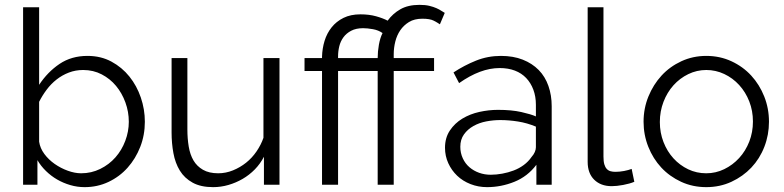

<svg xmlns="http://www.w3.org/2000/svg" viewBox="-20 -760 3224 790"><path d="M328 10Q298 10 269 1.5Q240 -7 215 -21.5Q190 -36 169 -56.5Q148 -77 134 -101V0H75V-730H141V-411Q176 -464 225 -497Q274 -530 340 -530Q395 -530 438.5 -506.5Q482 -483 512.5 -445Q543 -407 559.5 -358.5Q576 -310 576 -259Q576 -204 557 -155.5Q538 -107 505 -70Q472 -33 426.5 -11.5Q381 10 328 10ZM314 -47Q356 -47 392.5 -65Q429 -83 455 -112.5Q481 -142 495.5 -180.5Q510 -219 510 -259Q510 -300 496 -338.5Q482 -377 457.5 -406.5Q433 -436 398.5 -454Q364 -472 322 -472Q291 -472 263.5 -461.5Q236 -451 213 -433Q190 -415 172 -391Q154 -367 141 -341V-177Q145 -150 162.5 -126.5Q180 -103 205 -85.5Q230 -68 259 -57.5Q288 -47 314 -47Z M1066 0V-115Q1051 -86 1028.5 -63Q1006 -40 978.5 -24Q951 -8 920 1Q889 10 857 10Q806 10 772.5 -8.5Q739 -27 720 -58Q701 -89 693.5 -130Q686 -171 686 -215V-521H751V-227Q751 -190 756.5 -157Q762 -124 776 -100Q790 -76 815 -61.5Q840 -47 878 -47Q909 -47 938.5 -59Q968 -71 992.5 -90.5Q1017 -110 1035.5 -137Q1054 -164 1064 -193V-521H1130V0Z M1305 0V-468H1233V-521H1305V-527Q1306 -561 1315.5 -592Q1325 -623 1344.5 -647.5Q1364 -672 1393.5 -686.5Q1423 -701 1463 -701Q1499 -701 1527.5 -693Q1556 -685 1575 -675Q1596 -704 1627.5 -722Q1659 -740 1706 -740Q1730 -740 1746.5 -736Q1763 -732 1775.5 -726.5Q1788 -721 1796 -715.5Q1804 -710 1810 -707L1790 -660Q1780 -667 1764.5 -675Q1749 -683 1718 -683Q1685 -683 1663 -669.5Q1641 -656 1627 -635.5Q1613 -615 1606.5 -589Q1600 -563 1600 -537V-521H1766V-468H1600V0H1534V-468H1371V0ZM1371 -521H1534Q1534 -548 1539 -576Q1544 -604 1554 -624Q1537 -636 1514 -640Q1491 -644 1474 -644Q1445 -644 1425 -633.5Q1405 -623 1393 -606.5Q1381 -590 1376 -569.5Q1371 -549 1371 -528Z M2187 0V-82Q2151 -34 2096.5 -12Q2042 10 1984 10Q1948 10 1916 -2.5Q1884 -15 1861 -37Q1838 -59 1824.5 -88.5Q1811 -118 1811 -152Q1811 -193 1831 -223Q1851 -253 1882.5 -272Q1914 -291 1952.5 -299.5Q1991 -308 2029 -308Q2085 -308 2125 -299Q2165 -290 2185 -281V-329Q2185 -363 2174.5 -391Q2164 -419 2145 -439Q2126 -459 2098.5 -469.5Q2071 -480 2036 -480Q1996 -480 1954.5 -464.5Q1913 -449 1869 -418L1846 -462Q1890 -491 1938.5 -510.5Q1987 -530 2041 -530Q2092 -530 2131 -514.5Q2170 -499 2196.5 -472Q2223 -445 2236.5 -406.5Q2250 -368 2250 -323V0ZM2167 -114Q2176 -124 2180.5 -134.5Q2185 -145 2185 -154V-239Q2149 -254 2111.5 -260Q2074 -266 2038 -266Q2010 -266 1981 -260.5Q1952 -255 1928 -241.5Q1904 -228 1889 -207Q1874 -186 1874 -156Q1874 -131 1884 -109Q1894 -87 1911.5 -72Q1929 -57 1951.5 -49Q1974 -41 1999 -41Q2022 -41 2046.5 -45.5Q2071 -50 2093.5 -58.5Q2116 -67 2135 -81Q2154 -95 2167 -114Z M2398 -730H2463V-116Q2463 -96 2466.5 -84Q2470 -72 2476.5 -65Q2483 -58 2492 -55.5Q2501 -53 2512 -53Q2530 -53 2548 -56.5Q2566 -60 2579 -65L2590 -12Q2571 -4 2544 1Q2517 6 2497 6Q2452 6 2425 -20.5Q2398 -47 2398 -94Z M2886 10Q2830 10 2782.5 -12Q2735 -34 2701 -70.5Q2667 -107 2647.5 -156Q2628 -205 2628 -259Q2628 -314 2648 -363Q2668 -412 2702 -449Q2736 -486 2783.5 -508Q2831 -530 2886 -530Q2942 -530 2989.5 -508Q3037 -486 3071 -449Q3105 -412 3124.5 -363Q3144 -314 3144 -259Q3144 -205 3125 -156Q3106 -107 3071.5 -70.5Q3037 -34 2989.5 -12Q2942 10 2886 10ZM2695 -258Q2695 -214 2710 -175.5Q2725 -137 2751 -108.5Q2777 -80 2811.5 -63.5Q2846 -47 2886 -47Q2925 -47 2960 -64Q2995 -81 3021.5 -110Q3048 -139 3063 -177.5Q3078 -216 3078 -260Q3078 -304 3063 -342.5Q3048 -381 3021.5 -410Q2995 -439 2960 -455.5Q2925 -472 2886 -472Q2847 -472 2812 -455Q2777 -438 2751 -409Q2725 -380 2710 -341Q2695 -302 2695 -258Z"/></svg>

Font: Rising Sun Light
Style: Regular
Weight: 300
Designer: Matt McInerney, Pablo Impallari, Rodrigo Fuenzalida (Raleway font), Stephen Hutchings (Greek), Cristiano Sobral (main ch
Foundry: The Rising Sun Project Authors
Version: Version 4.327; ttfautohint (v1.8.4.7-5d5b-dirty)